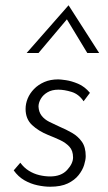

<svg xmlns="http://www.w3.org/2000/svg" viewBox="-20 -700 409 728"><path d="M170 8Q148 8 122 2.5Q96 -3 72.5 -16.5Q49 -30 32 -54L57 -83Q71 -64 89.5 -52.5Q108 -41 129 -36Q150 -31 170 -31Q212 -31 234.5 -55.5Q257 -80 257 -103Q257 -129 243 -144Q229 -159 207.5 -169Q186 -179 163 -188Q126 -203 101.5 -226Q77 -249 77 -287Q77 -307 85 -326.5Q93 -346 109 -362.5Q125 -379 148 -389Q171 -399 201 -399Q209 -399 230 -396Q251 -393 276 -382.5Q301 -372 321 -348L297 -316Q279 -343 251.5 -351.5Q224 -360 201 -360Q177 -360 160 -350Q143 -340 134.5 -325Q126 -310 126 -296Q127 -275 138 -261Q149 -247 167 -238Q185 -229 205 -220Q231 -209 253.5 -196Q276 -183 290.5 -162.5Q305 -142 305 -108Q305 -94 299 -74.5Q293 -55 278 -36Q263 -17 237 -4.5Q211 8 170 8ZM311 -499 228 -636 244 -639 126 -499H81L240 -680L356 -499Z"/></svg>

Font: Josefin Sans Thin Light
Style: Italic
Weight: 300
Italic angle: -7°
Version: Version 2.000